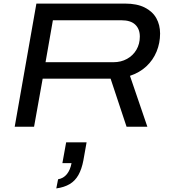

<svg xmlns="http://www.w3.org/2000/svg" viewBox="-20 -707 943 1071"><path d="M62 0 183 -687H678Q744 -687 787.5 -665Q831 -643 852 -605.5Q873 -568 873 -520Q873 -467 853.5 -419.5Q834 -372 796.5 -337Q759 -302 705 -284L802 0H686L597 -268H218L170 0ZM234 -360H613Q655 -360 688.5 -378.5Q722 -397 741 -429.5Q760 -462 760 -503Q760 -545 734.5 -569.5Q709 -594 657 -594H275ZM294 344 304 293Q334 288 353 264.5Q372 241 379 203H328L349 87H463L445 188Q436 236 417.5 269Q399 302 368.5 320Q338 338 294 344Z"/></svg>

Font: Archivo Expanded
Style: Italic
Weight: 400
Width: 7
Italic angle: -10°
Designer: Hector Gatti
Foundry: Omnibus-Type
Version: Version 2.001